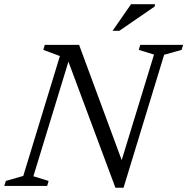

<svg xmlns="http://www.w3.org/2000/svg" viewBox="-36 -891 897 920"><path d="M555 -102.5 538 -94 702 -629.5 629 -652 636 -676H841.5L834 -652L750.5 -628.5L556 8.5H517L280.5 -626L298 -615.5L124 -46.5L197 -24L190 0H-15.5L-8 -24L75.5 -48L251 -622.5L171.5 -652L178.5 -676H343ZM503.5 -743.5 592 -871H706.5L705.5 -860L536 -743.5Z"/></svg>

Font: Newsreader 16pt 16pt
Style: Italic
Weight: 400
Italic angle: -17°
Version: Version 1.003